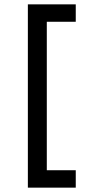

<svg xmlns="http://www.w3.org/2000/svg" viewBox="-20 -732 416 882"><path d="M108 130V-712H328V-632H195V50H328V130Z"/></svg>

Font: Undotted
Style: Regular
Weight: 400
Designer: Delve Withrington, Dave Bailey, Thomas Jockin
Foundry: Delve Fonts LLC
Version: Version 4.000